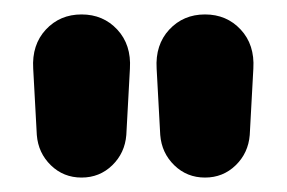

<svg xmlns="http://www.w3.org/2000/svg" viewBox="-20 -726 397 266"><path d="M93 -480Q68 -480 50.5 -497Q33 -514 31 -539L26 -631Q24 -664 43.5 -685Q63 -706 93 -706Q123 -706 142.5 -685Q162 -664 160 -631L155 -539Q153 -514 135.5 -497Q118 -480 93 -480ZM264 -480Q239 -480 221.5 -497Q204 -514 202 -539L197 -631Q195 -664 214.5 -685Q234 -706 264 -706Q294 -706 313.5 -685Q333 -664 331 -631L326 -539Q324 -514 306.5 -497Q289 -480 264 -480Z"/></svg>

Font: Winky Sans SemiBold
Style: Regular
Weight: 600
Designer: Simon Atzbach
Foundry: typofactur
Version: Version 1.205